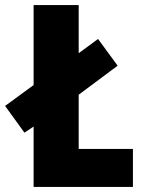

<svg xmlns="http://www.w3.org/2000/svg" viewBox="-43 -734 563 754"><path d="M89 0V-237L53 -213L-23 -318L89 -400V-714H266V-525L342 -581L419 -476L266 -362V-149H479V0Z"/></svg>

Font: Noto Sans Khmer UI Condensed Black
Style: Regular
Weight: 900
Width: 3
Designer: Danh Hong and the Monotype Design Team
Foundry: Monotype Imaging Inc.
Version: Version 2.002; ttfautohint (v1.8.4.7-5d5b)